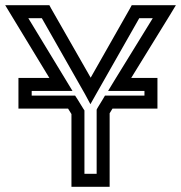

<svg xmlns="http://www.w3.org/2000/svg" viewBox="-93 -694 697 739"><path d="M4 -276H169L182 -255V0V25H207H304H329V0V-258L340 -276H488H513V-301V-369V-394H488H412L561 -636L584 -674H540H429H414L407 -661L256 -395L104 -661L97 -674H83H-29H-73L-50 -636L97 -394H4H-22V-369V-301V-276H4ZM29 -326V-344H142H186L163 -382L16 -624H68L234 -332L255 -293L277 -332L443 -624H495L346 -382L323 -344H368H463V-326H326H311L304 -314L282 -278L279 -272V-265V-25H232V-262V-269L228 -275L204 -314L196 -326H183H29Z"/></svg>

Font: Gamestation DisplayOutline
Style: Regular
Weight: 400
Designer: Jonas Hecksher
Foundry: Jonas Hecksher, Playtypeª, e-types AS
Version: Version 1.003